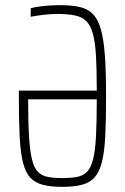

<svg xmlns="http://www.w3.org/2000/svg" viewBox="-20 -716 483 744"><path d="M221 8Q176 8 145.5 0Q115 -8 96.5 -28.5Q78 -49 68.5 -88.5Q59 -128 56 -190.5Q53 -253 53 -344V-365H355Q355 -445 352 -498.5Q349 -552 340 -585Q331 -618 314 -634.5Q297 -651 269 -656.5Q241 -662 200 -662Q177 -662 148 -658.5Q119 -655 99 -651V-684Q113 -688 131.5 -690.5Q150 -693 171 -694.5Q192 -696 213 -696Q257 -696 288.5 -689Q320 -682 340 -661.5Q360 -641 371 -602Q382 -563 386.5 -500Q391 -437 391 -344Q391 -253 388 -190.5Q385 -128 375 -88.5Q365 -49 346.5 -28.5Q328 -8 297.5 0Q267 8 221 8ZM221 -26Q255 -26 278.5 -30.5Q302 -35 317 -50Q332 -65 340.5 -98Q349 -131 352 -187.5Q355 -244 355 -331H89Q89 -244 92.5 -187.5Q96 -131 104 -98Q112 -65 127 -50Q142 -35 165 -30.5Q188 -26 221 -26Z"/></svg>

Font: Saira ExtraCondensed Thin
Style: Regular
Weight: 250
Width: 2
Designer: Hector Gatti with collaboration of the Omnibus-Type team
Foundry: Omnibus-Type
Version: Version 1.101